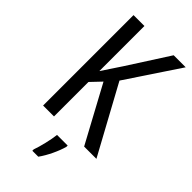

<svg xmlns="http://www.w3.org/2000/svg" viewBox="-285 -782 1072 1072"><g transform="rotate(45 250.5 -246.5)"><path d="M501 0 283 -400 492 -714H397L241 -471C209 -422 184 -385 166 -358V-714H80V0H166V-272L224 -333L404 0ZM335 71V61H251C247 102 229 175 216 210V221H263C293 180 323 116 335 71Z"/></g></svg>

Font: Noto Sans Myanmar UI Condensed
Style: Regular
Weight: 400
Width: 3
Designer: Monotype Design Team
Foundry: Monotype Imaging Inc.
Version: Version 2.103